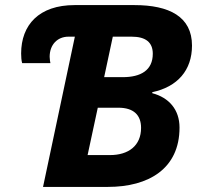

<svg xmlns="http://www.w3.org/2000/svg" viewBox="-20 -734 783 754"><path d="M149 0H404C563 0 685 -71 685 -233C685 -304 643 -351 578 -368V-372C677 -393 734 -458 734 -555C734 -669 644 -714 508 -714H273C133 -714 63 -636 63 -524C63 -511 64 -496 67 -486H178C177 -491 175 -501 175 -511C175 -558 205 -590 249 -590H274ZM462 -431H389L423 -590H497C553 -590 580 -567 580 -523C580 -458 533 -431 462 -431ZM412 -125H324L364 -311H445C505 -311 534 -282 534 -232C534 -162 485 -125 412 -125Z"/></svg>

Font: Noto Sans
Style: Bold Italic
Weight: 700
Italic angle: -12°
Designer: Monotype Design Team
Foundry: Monotype Imaging Inc.
Version: Version 2.013